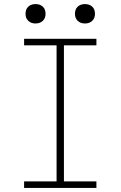

<svg xmlns="http://www.w3.org/2000/svg" viewBox="-20 -920 590 940"><path d="M98 0V-32H257V-698H98V-730H452V-698H293V-32H452V0ZM154 -805Q132 -805 118.5 -818Q105 -831 105 -852Q105 -875 118.5 -887.5Q132 -900 154 -900Q176 -900 189.5 -887.5Q203 -875 203 -852Q203 -831 189.5 -818Q176 -805 154 -805ZM396 -805Q374 -805 360.5 -818Q347 -831 347 -852Q347 -875 360.5 -887.5Q374 -900 396 -900Q418 -900 431.5 -887.5Q445 -875 445 -852Q445 -831 431.5 -818Q418 -805 396 -805Z"/></svg>

Font: M PLUS Code Latin SemiExpanded ExtraLight
Style: Regular
Weight: 250
Width: 6
Designer: Coji Morishita
Foundry: UNDERFOREST DESIGN
Version: Version 1.002; ttfautohint (v1.8.3)